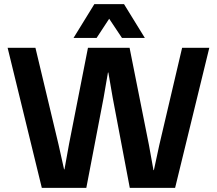

<svg xmlns="http://www.w3.org/2000/svg" viewBox="-20 -912 1052 932"><path d="M609 -680 703 -208 725 -86H727L753 -207L864 -680H996L830 0H610L527 -438L506 -560H504L483 -438L399 0H183L17 -680H152L264 -211L291 -90H293L315 -212L407 -680ZM337 -728 438 -892H582L683 -728H572L510 -821L449 -728Z"/></svg>

Font: TASA Orbiter Display
Style: Bold
Weight: 700
Designer: Weizhong Zhang
Version: Version 1.000;Glyphs 3.1.2 (3151)